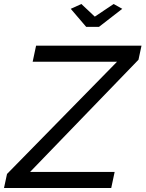

<svg xmlns="http://www.w3.org/2000/svg" viewBox="-54 -938 726 958"><path d="M-19 -70 530 -630H109L126 -710H652L637 -640L96 -80H518L501 0H-34ZM299 -894 352 -918 419 -855 513 -918 556 -894 440 -804H376Z"/></svg>

Font: Raleway Medium
Style: Italic
Weight: 500
Italic angle: -12°
Designer: Matt McInerney, Pablo Impallari, Rodrigo Fuenzalida
Foundry: Matt McInerney, Pablo Impallari, Rodrigo Fuenzalida
Version: Version 4.026